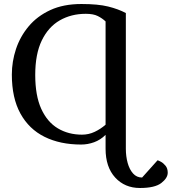

<svg xmlns="http://www.w3.org/2000/svg" viewBox="-20 -709 857 958"><path d="M816.9 152.8Q816.9 179.2 784.9 204.1Q752.9 229 678.2 229Q602.5 229 554.7 176.8Q506.8 124.5 506.8 33.2V-36.1Q481 -10.7 449.5 0.7Q418 12.2 384.8 12.2Q279.8 12.2 202.1 -26.4Q124.5 -64.9 81.8 -142.6Q39.1 -220.2 39.1 -336.9Q39.1 -401.9 59.8 -464.4Q80.6 -526.9 123 -577.6Q165.5 -628.4 231 -658.7Q296.4 -689 386.2 -689Q469.2 -689 519.5 -676.5Q569.8 -664.1 607.9 -644V33.2Q607.9 70.8 616.9 103.8Q626 136.7 644 156.7Q662.1 176.8 689 176.8L766.1 90.8Q770 91.3 782.5 97.9Q794.9 104.5 805.9 117.9Q816.9 131.3 816.9 152.8ZM506.8 -86.9V-602.1Q490.2 -617.7 468 -628.9Q445.8 -640.1 408.2 -640.1Q335.4 -640.1 278.3 -607.4Q221.2 -574.7 188.5 -507.1Q155.8 -439.5 155.8 -335Q155.8 -231.9 185.8 -166Q215.8 -100.1 268.6 -68.6Q321.3 -37.1 389.2 -37.1Q422.9 -37.1 452.6 -51.3Q482.4 -65.4 506.8 -86.9Z"/></svg>

Font: Charis
Style: Regular
Weight: 400
Designer: Walt Agee, Miriam Martin, Annie Olsen, Victor Gaultney, Lorna Priest, Alan Ward, Bob Hallissy, Martin Hosken, Sharon Cor
Foundry: SIL Global
Version: Version 7.000